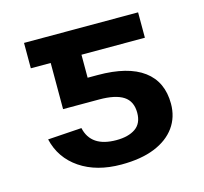

<svg xmlns="http://www.w3.org/2000/svg" viewBox="-84 -621 768 724"><g transform="rotate(-15 300.0 -259.0)"><path d="M68.4 -528.3H513.7V-429.2H266.1V-339.4H305.2Q423.3 -339.4 483.9 -294.4Q544.4 -249.5 544.4 -163.6Q544.4 -111.3 516.4 -72.3Q488.3 -33.2 435.3 -11.7Q382.3 9.8 305.2 9.8Q208.5 9.8 144 -33.9Q79.6 -77.6 62 -153.3L194.3 -162.1Q211.4 -84 310.5 -84Q357.4 -84 385 -103Q412.6 -122.1 412.6 -163.6Q412.6 -208.5 381.3 -228.8Q350.1 -249 286.6 -249H146V-429.2H68.4Z"/></g></svg>

Font: Cousine
Style: Bold
Weight: 700
Monospace: yes
Designer: Steve Matteson
Foundry: Ascender Corporation
Version: Version 1.20